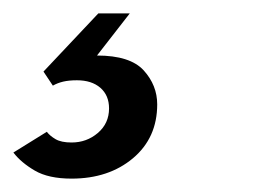

<svg xmlns="http://www.w3.org/2000/svg" viewBox="-23 -30 402 287"><path d="M84 237Q49.5 237 29 225Q8.5 213 -3 198L47 167Q51.5 173 60 178Q68.5 183 84 183Q106.5 183 123.2 168.8Q140 154.5 140 132Q140 112.5 127 101.2Q114 90 92 90Q80 90 71.5 92Q63 94 56 98L42 77L124 -10H171L122 53Q171.5 53 191.8 75.2Q212 97.5 212 126Q212 176 175.8 206.5Q139.5 237 84 237Z"/></svg>

Font: Overpass
Style: Italic
Weight: 400
Italic angle: -10°
Designer: Delve Withrington, Dave Bailey, Thomas Jockin
Foundry: Delve Fonts LLC
Version: Version 4.000